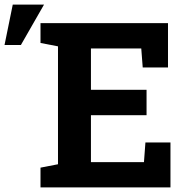

<svg xmlns="http://www.w3.org/2000/svg" viewBox="-23 -811 807 831"><path d="M152.3 0V-85.4L228 -100.1V-610.4L152.3 -625V-710.9H704.1V-519H594.7L588.4 -601.1H370.6V-422.4H611.3V-312.5H370.6V-109.4H600.1L606.4 -194.3H714.8V0ZM-3.4 -616.2 32.2 -791H167.5L67.4 -616.2Z"/></svg>

Font: Robotiche
Style: Bold
Weight: 700
Designer: Google
Version: Version 2.001